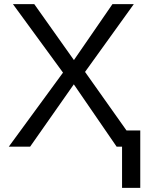

<svg xmlns="http://www.w3.org/2000/svg" viewBox="-20 -708 707 927"><path d="M22.5 0 284.2 -357.4 42.5 -688H145.5L336.9 -418L522.9 -688H626L390.6 -360.8L590.8 -78.1H657.2V199.2H569.3V0H543L336.4 -300.8L125.5 0Z"/></svg>

Font: Arimo
Style: Regular
Weight: 400
Designer: Steve Matteson
Foundry: Monotype Imaging Inc.
Version: Version 1.33